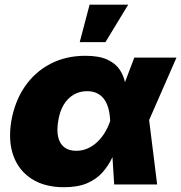

<svg xmlns="http://www.w3.org/2000/svg" viewBox="-20 -784 770 816"><path d="M252 11.7Q170.4 11.7 115.5 -23.2Q60.5 -58.1 37.4 -120.8Q14.2 -183.6 27.8 -268.1Q42.5 -353 85.2 -415.5Q127.9 -478 193.8 -512.5Q259.8 -546.9 342.8 -546.9Q400.9 -546.9 435.8 -530.8Q470.7 -514.6 488.3 -488.5Q505.9 -462.4 512 -430.9Q518.1 -399.4 519 -369.1H571.8L613.3 -277.8L647.9 0H465.3L448.2 -271Q446.8 -303.2 439.7 -326.7Q432.6 -350.1 420.2 -365.5Q407.7 -380.9 390.4 -388.7Q373 -396.5 350.1 -396.5Q317.9 -396.5 292.5 -381.3Q267.1 -366.2 250.5 -338.4Q233.9 -310.5 227.5 -270.5Q220.7 -230 227.3 -201.4Q233.9 -172.9 253.4 -158Q272.9 -143.1 303.7 -143.1Q327.6 -143.1 348.9 -151.6Q370.1 -160.2 388.7 -176.3Q407.2 -192.4 422.4 -215.6Q437.5 -238.8 447.8 -268.1L550.8 -539.1H730L611.3 -268.1L539.6 -177.7H483.9Q472.2 -146.5 456.5 -113.3Q440.9 -80.1 416 -51.8Q391.1 -23.4 351.6 -5.9Q312 11.7 252 11.7ZM318.8 -605 360.8 -764.2H524.9L428.2 -605Z"/></svg>

Font: Inter 18pt Black
Style: Italic
Weight: 900
Italic angle: -9.3988°
Designer: Rasmus Andersson
Foundry: rsms
Version: Version 4.001;git-66647c0bb